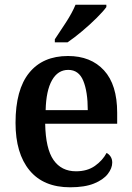

<svg xmlns="http://www.w3.org/2000/svg" viewBox="-20 -786 560 816"><path d="M278 10Q165 10 105.5 -62Q46 -134 46 -264Q46 -405 104 -476.5Q162 -548 269 -548Q366 -548 422 -487Q478 -426 478 -307V-260H172Q174 -154 207.5 -106Q241 -58 303 -58Q351 -58 383.5 -81Q416 -104 433 -136Q443 -131 450 -120.5Q457 -110 457 -95Q457 -71 438 -46.5Q419 -22 379.5 -6Q340 10 278 10ZM353 -318Q353 -396 334 -442.5Q315 -489 270 -489Q226 -489 201 -445Q176 -401 174 -318ZM213 -619Q234 -650 260.5 -691Q287 -732 301 -766H432V-756Q420 -739 391.5 -710.5Q363 -682 329 -653.5Q295 -625 267 -606H213Z"/></svg>

Font: Noto Serif Bengali SemiCondensed SemiBold
Style: Regular
Weight: 600
Width: 4
Designer: Juan Bruce, Universal Thirst, Indian Type Foundry and the Monotype Design Team.
Foundry: Monotype Imaging Inc.
Version: Version 2.003; ttfautohint (v1.8.4.7-5d5b)